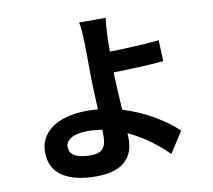

<svg xmlns="http://www.w3.org/2000/svg" viewBox="-90 -903 1179 1061"><g transform="rotate(-10 500.0 -372.0)"><path d="M444 -159C444 -94 421 -65 357 -65C288 -65 238 -83 238 -132C238 -174 284 -200 361 -200C389 -200 417 -197 443 -193C444 -180 444 -168 444 -159ZM872 -113C804 -177 697 -245 571 -283C566 -356 562 -434 560 -494C640 -496 758 -500 841 -508L836 -626C754 -617 638 -613 560 -611C560 -636 560 -661 560 -683C562 -722 565 -770 569 -799H420C426 -774 429 -732 430 -683C431 -641 432 -582 432 -522C432 -470 436 -385 439 -308C420 -310 400 -311 380 -311C198 -311 110 -229 110 -126C110 9 226 55 367 55C533 55 578 -29 578 -116C578 -126 578 -137 577 -150C665 -110 740 -51 796 5Z"/></g></svg>

Font: Source Han Sans SC Bold
Style: Regular
Weight: 700
Designer: Ryoko NISHIZUKA (kana & ideographs); Paul D. Hunt (Latin, Greek & Cyrillic); Wenlong ZHANG (bopomofo); Sandoll Communica
Foundry: Adobe Systems Incorporated
Version: Version 1.001;PS 1.001;hotconv 1.0.78;makeotf.lib2.5.61930